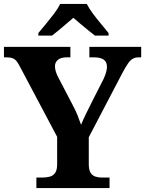

<svg xmlns="http://www.w3.org/2000/svg" viewBox="-20 -951 734 971"><path d="M164 0V-53H194Q216 -53 233 -58Q250 -63 259.5 -77.5Q269 -92 269 -120V-259L84 -608Q74 -628 65.5 -639.5Q57 -651 45 -656Q33 -661 13 -661H0V-714H336V-661H318Q288 -661 273 -648.5Q258 -636 258 -616Q258 -603 262.5 -588.5Q267 -574 274 -561L348 -419Q363 -391 372.5 -367Q382 -343 390 -320Q400 -345 415 -375.5Q430 -406 446 -438L504 -552Q514 -574 517.5 -589Q521 -604 521 -612Q521 -638 504.5 -649.5Q488 -661 455 -661H432V-714H694V-661H682Q665 -661 652.5 -654.5Q640 -648 628 -631Q616 -614 600 -584L429 -257V-121Q429 -92 438 -77.5Q447 -63 462.5 -58Q478 -53 496 -53H534V0ZM174 -784Q190 -803 211.5 -829Q233 -855 253.5 -882Q274 -909 284 -931H419Q430 -909 450 -882Q470 -855 492 -829Q514 -803 529 -784V-771H460Q446 -782 426 -798Q406 -814 386 -831Q366 -848 351 -861Q336 -848 316 -831Q296 -814 277 -798Q258 -782 243 -771H174Z"/></svg>

Font: Noto Serif Myanmar
Style: Regular
Weight: 400
Designer: Ben Mitchell and the Monotype Design Team
Foundry: Monotype Imaging Inc.
Version: Version 2.106